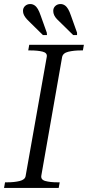

<svg xmlns="http://www.w3.org/2000/svg" viewBox="-32 -932 436 952"><path d="M95 -59 200 -651Q203 -670 179 -676Q155 -682 118 -682H108L113 -710H384L379 -682H369Q334 -682 307 -675.5Q280 -669 276 -649L173 -62Q169 -41 193 -34.5Q217 -28 254 -28H264L259 0H-12L-7 -28H3Q39 -28 65.5 -34.5Q92 -41 95 -59ZM170 -854 200 -770 201 -758H181L124 -814Q110 -827 101 -837Q92 -847 87 -857Q82 -867 82 -878Q82 -893 92.5 -902.5Q103 -912 118 -912Q129 -912 138.5 -906Q148 -900 155.5 -887.5Q163 -875 170 -854ZM320 -854 350 -770V-758H331L274 -814Q260 -827 250.5 -837Q241 -847 236.5 -857Q232 -867 232 -878Q232 -893 242.5 -902.5Q253 -912 268 -912Q279 -912 288.5 -906Q298 -900 305.5 -887.5Q313 -875 320 -854Z"/></svg>

Font: Roboto Serif 120pt Expanded Light
Style: Italic
Weight: 300
Width: 7
Italic angle: -10°
Designer: Greg Gazdowicz
Foundry: Commercial Type
Version: Version 1.008